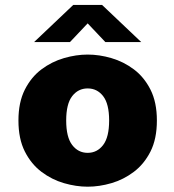

<svg xmlns="http://www.w3.org/2000/svg" viewBox="-20 -728 690 760"><path d="M327 11Q281.5 11 233.2 -3Q185 -17 144.2 -47.8Q103.5 -78.5 78.2 -128.5Q53 -178.5 53 -251Q53 -323 78.2 -373Q103.5 -423 144.2 -453.5Q185 -484 233.2 -498Q281.5 -512 327 -512Q373 -512 421 -498Q469 -484 509.8 -453.5Q550.5 -423 575.8 -373Q601 -323 601 -251Q601 -178.5 575.8 -128.5Q550.5 -78.5 509.8 -47.8Q469 -17 421 -3Q373 11 327 11ZM327 -123Q364.5 -123 388.2 -154Q412 -185 412 -251Q412 -317 388.2 -347.5Q364.5 -378 327 -378Q289.5 -378 265.8 -347.5Q242 -317 242 -251Q242 -185 265.8 -154Q289.5 -123 327 -123ZM115 -561.5 270 -708.5H384L539 -561.5H397L327 -635.5L257 -561.5Z"/></svg>

Font: Trispace ExtraBold
Style: Regular
Weight: 800
Designer: Tyler Finck
Foundry: Etcetera Type Company
Version: Version 1.210; ttfautohint (v1.8.3)